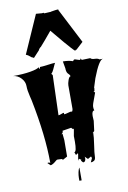

<svg xmlns="http://www.w3.org/2000/svg" viewBox="-137 -1219 998 1497"><g transform="rotate(-10 361.5 -471.0)"><path d="M257.8 -1139.6 305.7 -1135.7Q311 -1135.7 316.9 -1137.2L322.8 -1131.8Q341.8 -1131.8 377 -1134.8L376 -1135.7Q418.5 -1143.1 428.7 -1143.1L437 -1142.1L434.1 -1139.6L577.1 -861.3L519.5 -808.1L516.6 -810.1L508.8 -802.7Q490.7 -817.4 434.3 -883.5Q377.9 -949.7 345.2 -990.2Q281.7 -913.1 248.5 -876.5L246.6 -877L232.4 -861.3L234.4 -859.4L182.1 -802.7L174.3 -810.1L170.9 -808.1Q169.9 -808.6 164.1 -813.2Q158.2 -817.9 153.6 -821.5Q148.9 -825.2 143.1 -829.6Q129.4 -838.4 124.5 -838.4ZM315.9 -1138.7Q315.9 -1138.7 317.9 -1138.7L316.9 -1137.2Q316.9 -1138.2 315.9 -1138.7ZM314.5 -1139.6 315.9 -1138.7Q314.5 -1138.7 314.5 -1139.6ZM556.6 -239.7 546.4 -160.6 528.8 -144.5 536.6 -149.4Q536.6 -116.7 526.9 -53.2Q517.1 10.3 517.1 34.7Q517.1 59.1 505.1 67.4Q493.2 75.7 478 75.7L492.7 43.5L487.8 30.8L486.8 31.7Q486.3 31.7 486.3 30.8L462.9 44.4L458.5 43.5L438.5 23.4L440.4 35.6Q440.4 65.4 418.9 65.4Q418.5 64 411.9 57.4Q405.3 50.8 405.3 47.9Q405.3 44.9 409.7 43.5L392.1 31.7L383.3 45.9Q383.8 36.6 387.9 17.3Q392.1 -2 392.1 -12.7L374 -1.5L365.2 -24.9Q383.8 -24.9 383.8 -106.9L383.3 -149.4L392.6 -200.7Q392.6 -203.1 390.6 -205.1Q388.7 -207 387.2 -207L383.3 -205.6L374 -216.8Q374 -216.8 303.7 -205.6V-194.3L290 -178.2L299.3 -183.1L304.7 -130.9L303.7 -1.5L264.2 20L265.1 12.7L263.2 10.7L225.6 8.8Q219.7 8.8 211.4 16.6Q184.6 40.5 166 43.5L144 22.5Q145.5 20 152.1 20Q158.7 20 166 24.9Q166 -190.4 107.9 -480Q105.5 -492.2 99.6 -514.6Q87.4 -563.5 87.4 -597.7Q87.4 -631.8 61 -660.4Q34.7 -689 -2.9 -692.4Q78.6 -692.4 136 -702.4Q193.4 -712.4 205.6 -725.6L208.5 -713.9L210 -712.9Q216.3 -712.9 216.3 -722.7L215.3 -725.6Q236.8 -725.6 278.3 -731.4Q319.8 -737.3 338.4 -737.3Q334.5 -732.4 325.7 -711.9Q302.7 -658.7 293.5 -658.7L303.7 -646.5L293.5 -329.6Q301.8 -329.6 316.2 -335.7Q330.6 -341.8 338.4 -341.8V-329.6Q348.6 -329.6 369.1 -335.7Q389.6 -341.8 399.9 -341.8V-335.9Q409.7 -347.7 409.7 -362.3V-545.9Q409.7 -561 418.7 -586.9Q427.7 -612.8 438.5 -612.8Q438.5 -621.6 431.2 -628.4Q423.8 -635.3 419.9 -640.6Q409.7 -654.3 409.7 -681.2L399.9 -737.3Q445.8 -737.3 478 -725.6L488.8 -737.3Q497.1 -737.3 512.7 -731.4Q528.3 -725.6 536.6 -725.6V-737.3L548.3 -723.6L614.7 -725.6Q622.6 -714.8 648.4 -714.1Q674.3 -713.4 683.6 -703.6H711.9Q680.2 -703.6 627 -564.5L604.5 -494.1L605.5 -489.3L602.1 -465.8L598.6 -467.3L595.2 -465.8L605.5 -454.6Q602.5 -445.3 592.8 -419.9Q570.8 -365.7 570.8 -347.7Q570.8 -329.6 575.2 -318.8Q554.7 -318.8 554.7 -277.3ZM383.3 100.1V201.2H365.2V178.7Q365.2 159.7 370.1 134.8Q375 109.9 383.3 100.1Z"/></g></svg>

Font: Butcherman
Style: Regular
Weight: 400
Version: Version 001.003